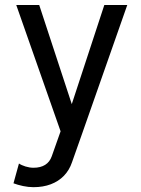

<svg xmlns="http://www.w3.org/2000/svg" viewBox="-20 -528 566 772"><path d="M269.5 124.5 313.5 0 491.7 -507.8H399.4L268.6 -109.4L137.7 -507.8H45.4L223.6 0L188 100.6Q180.2 123 161.6 134.8Q143.1 146.5 114.7 146.5Q99.1 146.5 82.5 141.4Q65.9 136.2 56.2 129.4L34.2 209Q50.8 215.3 72.5 220Q94.2 224.6 114.7 224.6Q153.3 224.6 184.3 212.9Q215.3 201.2 237.1 178.7Q258.8 156.2 269.5 124.5Z"/></svg>

Font: Giphurs SC
Style: Regular
Weight: 400
Version: Version 0.920